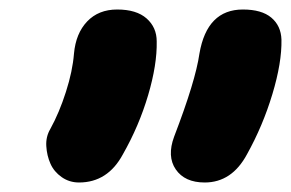

<svg xmlns="http://www.w3.org/2000/svg" viewBox="-20 -735 618 408"><path d="M415 -347.2Q372.6 -347.2 353.5 -375Q334.5 -402.8 350.1 -444.8Q395.5 -563 403.8 -621.1Q419.9 -714.8 496.1 -714.8Q536.1 -714.8 556.6 -697.5Q577.1 -680.2 578.1 -650.9Q579.1 -602.1 558.8 -534.9Q538.6 -467.8 504.9 -407.2Q472.7 -347.2 415 -347.2ZM147.9 -347.2Q127.4 -347.2 111.1 -358.6Q94.7 -370.1 87.2 -387.2Q79.6 -404.3 78.4 -424.3Q77.1 -444.3 86.9 -460.9Q106 -495.6 120.1 -539.8Q134.3 -584 137.2 -621.1Q141.1 -664.1 165.3 -689.5Q189.5 -714.8 229 -714.8Q270 -714.8 291.5 -695.8Q313 -676.8 313 -647Q314 -597.7 294.7 -532.5Q275.4 -467.3 241.2 -407.2Q209 -347.2 147.9 -347.2Z"/></svg>

Font: Shantell Sans Normal
Style: Italic
Weight: 800
Italic angle: -11.31°
Designer: Stephen Nixon, Anya Danilova, Shantell Martin
Foundry: Arrow Type
Version: Version 1.006;[559af2be0]